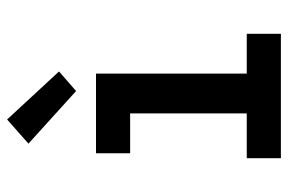

<svg xmlns="http://www.w3.org/2000/svg" viewBox="-155 -655 810 540"><g transform="rotate(-90 250.0 -385.0)"><path d="M75 0V-96H201V-424H89V-520H313V-96H425V0ZM264 -576 116 -710 184 -770 319 -624Z"/></g></svg>

Font: Iosevka SS08 Regular
Style: Bold
Weight: 700
Monospace: yes
Designer: Belleve Invis
Foundry: Belleve Invis
Version: Version 16.3.4; ttfautohint (v1.8.4)